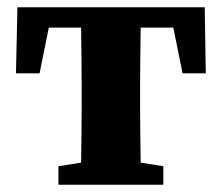

<svg xmlns="http://www.w3.org/2000/svg" viewBox="-20 -509 611 529"><path d="M24 -307 28 -489H544L547 -307H483L447 -485L508 -433H63L125 -485L89 -307ZM141 0V-51L241 -67H330L430 -51V0ZM203 0Q203 -25 203.5 -62.5Q204 -100 204.5 -140Q205 -180 205 -212V-276Q205 -309 204.5 -348.5Q204 -388 203.5 -426Q203 -464 203 -489H369Q368 -464 367.5 -426Q367 -388 366.5 -348.5Q366 -309 366 -276V-212Q366 -180 366.5 -140Q367 -100 367.5 -62.5Q368 -25 369 0Z"/></svg>

Font: Source Serif 4 18pt
Style: Bold
Weight: 700
Designer: Frank Grießhammer
Foundry: Adobe Systems Incorporated
Version: Version 4.004;hotconv 1.0.116;makeotfexe 2.5.65601